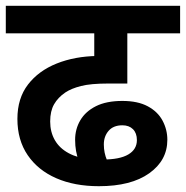

<svg xmlns="http://www.w3.org/2000/svg" viewBox="-20 -642 641 662"><path d="M321 0Q237 0 174 -27.5Q111 -55 75.5 -107Q40 -159 40 -232Q40 -303 76.5 -350.5Q113 -398 175.5 -423Q238 -448 316 -449H325L305 -426V-527H0V-622H601V-527H419V-354H353Q293 -354 259.5 -345.5Q226 -337 205 -323Q180 -306 166.5 -282.5Q153 -259 153 -223Q153 -187 169 -159Q185 -131 216.5 -114Q248 -97 293 -92Q300 -91 314 -91.5Q328 -92 335 -92Q393 -92 422.5 -109.5Q452 -127 452 -159Q452 -183 438.5 -196.5Q425 -210 402 -210Q371 -210 354.5 -191Q338 -172 338 -144Q338 -115 349 -89.5Q360 -64 379 -38L285 -22Q265 -55 252 -87Q239 -119 239 -160Q239 -197 257 -227.5Q275 -258 311 -276Q347 -294 402 -294Q455 -294 489.5 -275.5Q524 -257 540.5 -226Q557 -195 557 -160Q557 -89 494.5 -44.5Q432 0 321 0Z"/></svg>

Font: Noto Sans Devanagari SemiBold
Style: Regular
Weight: 600
Version: Version 2.003